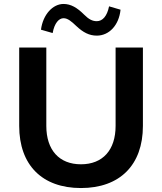

<svg xmlns="http://www.w3.org/2000/svg" viewBox="-20 -940 818 970"><path d="M702 -304V-700H564V-304C564 -182 499 -110 389 -110C279 -110 214 -182 214 -304V-700H77V-304C77 -106 193 10 389 10C585 10 702 -106 702 -304ZM589 -891 531 -908C521 -858 498 -833 469 -833C447 -833 429 -842 404 -867C370 -901 338 -920 301 -920C247 -920 197 -867 187 -790L246 -773C255 -824 278 -848 301 -848C322 -848 341 -832 365 -809C400 -776 431 -760 469 -760C531 -760 581 -812 589 -891Z"/></svg>

Font: Gully SemiBold
Style: Regular
Weight: 600
Designer: jaikishan Patel
Foundry: MagicType
Version: Version 1.000;Glyphs 3.2 (3242)